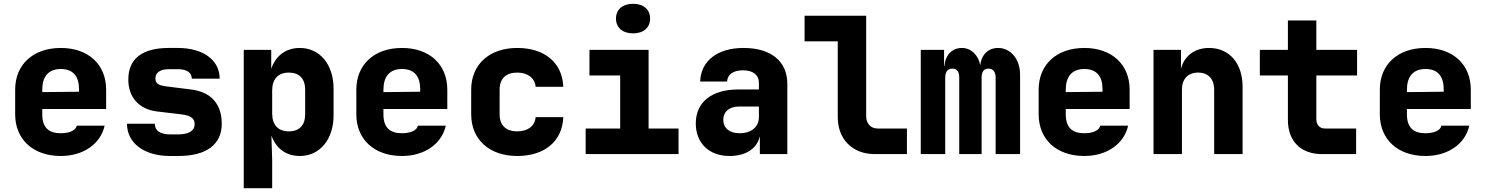

<svg xmlns="http://www.w3.org/2000/svg" viewBox="-20 -813 7840 1013"><path d="M301 10C420 10 511 -54 532 -150H385C379 -123 343 -110 301 -110C236 -110 203 -141 203 -210V-238H540V-340C540 -472 447 -560 301 -560C154 -560 60 -472 60 -340V-210C60 -78 154 10 301 10ZM203 -340C203 -408 235 -449 301 -449C366 -449 397 -410 397 -342V-329L203 -327Z M877 10H921C1071 10 1150 -52 1150 -160C1150 -263 1095 -328 987 -341L867 -356C824 -361 800 -368 800 -399C800 -429 824 -448 871 -448H918C965 -448 992 -430 992 -398H1139C1139 -496 1052 -560 918 -560H871C730 -560 657 -503 657 -393C657 -302 711 -237 808 -225L934 -210C983 -204 1007 -191 1007 -158C1007 -123 976 -104 921 -104H877C826 -104 797 -123 797 -160H650C650 -58 741 10 877 10Z M1266 180H1416V30L1412 -98C1436 -30 1489 10 1562 10C1668 10 1740 -78 1740 -205V-345C1740 -472 1668 -560 1562 -560C1489 -560 1435 -520 1411 -450V-550H1266ZM1504 -120C1447 -120 1416 -154 1416 -215V-335C1416 -396 1447 -430 1504 -430C1559 -430 1590 -398 1590 -340V-210C1590 -152 1559 -120 1504 -120Z M2101 10C2220 10 2311 -54 2332 -150H2185C2179 -123 2143 -110 2101 -110C2036 -110 2003 -141 2003 -210V-238H2340V-340C2340 -472 2247 -560 2101 -560C1954 -560 1860 -472 1860 -340V-210C1860 -78 1954 10 2101 10ZM2003 -340C2003 -408 2035 -449 2101 -449C2166 -449 2197 -410 2197 -342V-329L2003 -327Z M2709 10C2854 10 2947 -68 2952 -195H2806C2802 -147 2764 -120 2709 -120C2649 -120 2616 -152 2616 -210V-340C2616 -398 2649 -430 2709 -430C2763 -430 2802 -402 2806 -355H2952C2947 -482 2854 -560 2709 -560C2562 -560 2466 -473 2466 -340V-210C2466 -77 2562 10 2709 10Z M3320 -637C3375 -637 3410 -667 3410 -715C3410 -763 3375 -793 3320 -793C3265 -793 3230 -763 3230 -715C3230 -667 3265 -637 3320 -637ZM3070 0H3560V-135H3402V-550H3090V-415H3252V-135H3070Z M3829 10C3916 10 3975 -30 3989 -95V0H4134V-370C4134 -490 4048 -560 3903 -560C3764 -560 3678 -491 3674 -383H3816C3819 -422 3850 -442 3901 -442C3954 -442 3984 -417 3984 -376V-341H3876C3733 -341 3651 -273 3651 -162C3651 -59 3720 10 3829 10ZM3882 -110C3827 -110 3796 -139 3796 -181C3796 -222 3826 -251 3879 -251H3984V-195C3984 -144 3945 -110 3882 -110Z M4595 0H4765V-135H4610C4574 -135 4550 -161 4550 -200V-730H4225V-595H4400V-195C4400 -78 4478 0 4595 0Z M4838 0H4967V-403C4967 -434 4980 -451 5005 -451C5030 -451 5041 -434 5041 -403V0H5159V-403C5159 -434 5170 -451 5195 -451C5220 -451 5233 -434 5233 -403V0H5362V-420C5362 -502 5311 -560 5246 -560C5194 -560 5157 -524 5152 -468C5142 -523 5103 -560 5055 -560C5002 -560 4967 -521 4963 -465H4961V-550H4838Z M5701 10C5820 10 5911 -54 5932 -150H5785C5779 -123 5743 -110 5701 -110C5636 -110 5603 -141 5603 -210V-238H5940V-340C5940 -472 5847 -560 5701 -560C5554 -560 5460 -472 5460 -340V-210C5460 -78 5554 10 5701 10ZM5603 -340C5603 -408 5635 -449 5701 -449C5766 -449 5797 -410 5797 -342V-329L5603 -327Z M6066 0H6216V-340C6216 -397 6248 -430 6301 -430C6354 -430 6386 -397 6386 -340V0H6536V-355C6536 -479 6466 -560 6359 -560C6283 -560 6227 -517 6211 -450V-550H6066Z M6955 0H7135V-135H6970C6941 -135 6925 -156 6925 -185V-415H7140V-550H6925V-705H6775V-550H6627V-415H6775V-180C6775 -68 6843 0 6955 0Z M7501 10C7620 10 7711 -54 7732 -150H7585C7579 -123 7543 -110 7501 -110C7436 -110 7403 -141 7403 -210V-238H7740V-340C7740 -472 7647 -560 7501 -560C7354 -560 7260 -472 7260 -340V-210C7260 -78 7354 10 7501 10ZM7403 -340C7403 -408 7435 -449 7501 -449C7566 -449 7597 -410 7597 -342V-329L7403 -327Z"/></svg>

Font: JetBrains Mono ExtraBold
Style: Regular
Weight: 800
Monospace: yes
Designer: Philipp Nurullin, Konstantin Bulenkov
Foundry: JetBrains
Version: Version 2.305